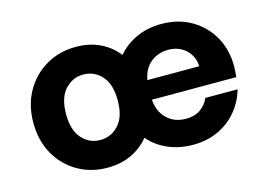

<svg xmlns="http://www.w3.org/2000/svg" viewBox="-76 -658 1127 811"><g transform="rotate(-15 487.5 -252.0)"><path d="M305 12Q233 12 175 -21.5Q117 -55 83.5 -114.5Q50 -174 50 -252Q50 -329 83.5 -388.5Q117 -448 175 -482Q233 -516 306 -516Q364 -516 410.5 -494Q457 -472 488 -432Q521 -471 570 -493.5Q619 -516 679 -516Q754 -516 810.5 -483Q867 -450 899 -393.5Q931 -337 931 -265Q931 -245 928 -217H559Q563 -164 595.5 -133Q628 -102 678 -102Q717 -102 742 -120Q767 -138 779 -166H920Q906 -116 873 -75.5Q840 -35 790.5 -11.5Q741 12 679 12Q619 12 569.5 -9.5Q520 -31 487 -70Q455 -31 409 -9.5Q363 12 305 12ZM562 -302H789Q786 -348 755.5 -375.5Q725 -403 680 -403Q636 -403 603.5 -377.5Q571 -352 562 -302ZM305 -109Q353 -109 386 -145Q419 -181 419 -252Q419 -323 386.5 -359Q354 -395 306 -395Q259 -395 226 -359Q193 -323 193 -252Q193 -181 225.5 -145Q258 -109 305 -109Z"/></g></svg>

Font: DM Sans ExtraBold
Style: Regular
Weight: 800
Designer: Colophon Foundry, Jonny Pinhorn
Foundry: Colophon Foundry
Version: Version 4.004; ttfautohint (v1.8.4.7-5d5b)